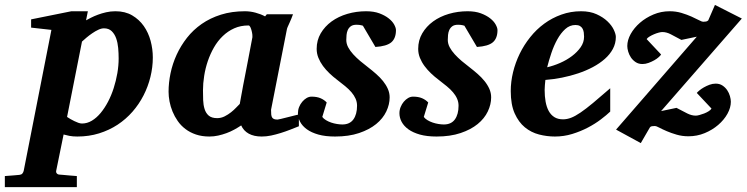

<svg xmlns="http://www.w3.org/2000/svg" viewBox="-116 -546 3053 785"><path d="M369.1 -307.1Q369.1 -328.1 367.2 -349.9Q365.2 -371.6 358.9 -389.4Q352.5 -407.2 340.6 -418.7Q328.6 -430.2 309.1 -430.2Q298.3 -430.2 285.9 -424.3Q273.4 -418.5 261 -409.9Q248.5 -401.4 237.5 -392.1Q226.6 -382.8 219.2 -376L158.2 -67.9Q164.1 -64 171.9 -59.3Q179.7 -54.7 188 -50.8Q196.3 -46.9 204.3 -43.9Q212.4 -41 219.2 -41Q240.2 -41 259.5 -52.5Q278.8 -64 295.4 -84Q312 -104 325.7 -130.1Q339.4 -156.2 348.9 -186Q358.4 -215.8 363.8 -246.8Q369.1 -277.8 369.1 -307.1ZM508.8 -311Q508.8 -271 499 -231.4Q489.3 -191.9 470.9 -156Q452.6 -120.1 425.8 -89.4Q398.9 -58.6 364.7 -36.1Q330.6 -13.7 289.1 -0.7Q247.6 12.2 200.2 12.2Q181.6 12.2 167.7 9.5Q153.8 6.8 144 3.9L113.8 151.9Q112.3 158.7 116.5 163.3Q120.6 168 128.9 168Q135.7 168.5 146 169.4Q154.8 170.4 167.7 171.4Q180.7 172.4 198.2 173.8V219.2H-96.2V173.8Q-88.4 172.9 -77.9 172.4Q-67.4 171.9 -58.1 170.9Q-47.4 169.9 -36.1 168.9Q-28.3 168 -24.4 163.3Q-20.5 158.7 -19 151.9L94.2 -423.8L11.2 -433.1V-466.8L175.8 -500H243.2L235.8 -462.9Q243.7 -467.3 256.1 -473.6Q268.6 -480 284.2 -485.8Q299.8 -491.7 317.9 -495.8Q335.9 -500 356 -500Q395.5 -500 424.3 -483.2Q453.1 -466.3 471.9 -439.5Q490.7 -412.6 499.8 -378.9Q508.8 -345.2 508.8 -311Z M916 -394Q916.5 -396 915.8 -403.8Q915 -411.6 912.8 -420.2Q910.6 -428.7 907.5 -435.3Q904.3 -441.9 899.9 -441.9Q867.7 -441.9 841.6 -430.2Q815.4 -418.5 794.7 -398.4Q773.9 -378.4 758.8 -352.1Q743.7 -325.7 733.6 -296.1Q723.6 -266.6 718.8 -235.8Q713.9 -205.1 713.9 -176.8Q713.9 -156.7 714.6 -136.7Q715.3 -116.7 720.5 -100.1Q725.6 -83.5 737.5 -73.2Q749.5 -63 772 -63Q788.1 -63 802.5 -70.3Q816.9 -77.6 828.9 -87.2Q840.8 -96.7 849.9 -106.4Q858.9 -116.2 864.3 -121.1Q867.7 -141.1 869.9 -152.1Q872.1 -163.1 873.8 -173.1Q875.5 -183.1 877.9 -195.8Q880.4 -208.5 885 -232.2Q889.6 -255.9 897 -294.2Q904.3 -332.5 916 -394ZM1106 -29.8Q1088.9 -22.9 1070.1 -15.6Q1051.3 -8.3 1031.7 -2.2Q1012.2 3.9 992.7 8.1Q973.1 12.2 954.1 12.2Q922.4 12.2 901.1 0.5Q879.9 -11.2 870.1 -33.2Q856.9 -24.4 841.8 -16.1Q826.7 -7.8 810.1 -1.7Q793.5 4.4 775.9 8.3Q758.3 12.2 740.2 12.2Q709.5 12.2 685.1 3.9Q660.6 -4.4 642.1 -18.6Q623.5 -32.7 610.6 -51.3Q597.7 -69.8 589.4 -90.1Q581.1 -110.4 577.1 -131.3Q573.2 -152.3 573.2 -170.9Q573.2 -208 581.3 -246.8Q589.4 -285.6 606.2 -322.3Q623 -358.9 648.4 -391.4Q673.8 -423.8 708.5 -448Q743.2 -472.2 787.4 -486.1Q831.5 -500 885.3 -500Q907.2 -500 929 -494.1Q950.7 -488.3 967.8 -479L975.1 -487.8H1082Q1079.6 -480.5 1075.7 -471.2Q1071.8 -461.9 1067.9 -453.1Q1064 -444.3 1060.8 -437.3Q1057.6 -430.2 1057.1 -426.8L992.2 -97.2Q992.2 -85.9 992.9 -78.1Q993.7 -70.3 996.6 -65.7Q999.5 -61 1004.9 -59.1Q1010.3 -57.1 1019 -57.1Q1021 -57.1 1033.4 -60.1Q1045.9 -63 1060.8 -66.9Q1075.7 -70.8 1088.9 -74Q1102.1 -77.1 1106 -78.1Z M1502.9 -422.9Q1502.9 -389.2 1483.9 -373Q1464.8 -356.9 1418.9 -354L1367.7 -440.9Q1364.3 -441.9 1360.4 -442.9Q1356.9 -443.8 1352.1 -444.3Q1347.2 -444.8 1341.8 -444.8Q1326.7 -444.8 1318.4 -438.7Q1310.1 -432.6 1305.9 -423.3Q1301.8 -414.1 1300.8 -403.1Q1299.8 -392.1 1299.8 -382.8Q1299.8 -367.2 1307.6 -352.5Q1315.4 -337.9 1328.1 -324Q1340.8 -310.1 1356.7 -296.6Q1372.6 -283.2 1388.7 -271Q1405.8 -257.8 1421.6 -243.9Q1437.5 -230 1450 -214.6Q1462.4 -199.2 1469.7 -182.6Q1477.1 -166 1477.1 -147.9Q1477.1 -119.1 1463.4 -90.3Q1449.7 -61.5 1421.9 -38.8Q1394 -16.1 1352.1 -2Q1310.1 12.2 1253.9 12.2Q1214.4 12.2 1185.8 4.2Q1157.2 -3.9 1138.7 -17.3Q1120.1 -30.8 1111.1 -47.9Q1102.1 -64.9 1102.1 -83Q1102.1 -96.2 1106.9 -108.4Q1111.8 -120.6 1119.9 -130.1Q1127.9 -139.6 1137.7 -145.3Q1147.5 -150.9 1157.7 -150.9Q1179.7 -150.9 1194.8 -144.3Q1210 -137.7 1219.7 -127L1201.7 -67.9Q1207 -60.5 1216.8 -54.7Q1226.6 -48.8 1238 -44.9Q1249.5 -41 1261.5 -39.1Q1273.4 -37.1 1283.7 -37.1Q1314 -37.1 1328.9 -57.9Q1343.8 -78.6 1343.8 -113.8Q1343.8 -128.9 1337.9 -142.3Q1332 -155.8 1321.3 -168.5Q1310.5 -181.2 1295.4 -193.6Q1280.3 -206.1 1261.7 -220.2Q1246.1 -231.9 1231.2 -246.1Q1216.3 -260.3 1204.6 -276.1Q1192.9 -292 1185.8 -309.6Q1178.7 -327.1 1178.7 -346.2Q1178.7 -381.3 1195.3 -409.7Q1211.9 -438 1239.7 -458.3Q1267.6 -478.5 1304.2 -489.3Q1340.8 -500 1380.9 -500Q1412.1 -500 1435.1 -491.5Q1458 -482.9 1473.1 -470.9Q1488.3 -459 1495.6 -445.6Q1502.9 -432.1 1502.9 -422.9Z M1918 -422.9Q1918 -389.2 1898.9 -373Q1879.9 -356.9 1834 -354L1782.7 -440.9Q1779.3 -441.9 1775.4 -442.9Q1772 -443.8 1767.1 -444.3Q1762.2 -444.8 1756.8 -444.8Q1741.7 -444.8 1733.4 -438.7Q1725.1 -432.6 1720.9 -423.3Q1716.8 -414.1 1715.8 -403.1Q1714.8 -392.1 1714.8 -382.8Q1714.8 -367.2 1722.7 -352.5Q1730.5 -337.9 1743.2 -324Q1755.9 -310.1 1771.7 -296.6Q1787.6 -283.2 1803.7 -271Q1820.8 -257.8 1836.7 -243.9Q1852.5 -230 1865 -214.6Q1877.4 -199.2 1884.8 -182.6Q1892.1 -166 1892.1 -147.9Q1892.1 -119.1 1878.4 -90.3Q1864.7 -61.5 1836.9 -38.8Q1809.1 -16.1 1767.1 -2Q1725.1 12.2 1668.9 12.2Q1629.4 12.2 1600.8 4.2Q1572.3 -3.9 1553.7 -17.3Q1535.2 -30.8 1526.1 -47.9Q1517.1 -64.9 1517.1 -83Q1517.1 -96.2 1522 -108.4Q1526.9 -120.6 1534.9 -130.1Q1543 -139.6 1552.7 -145.3Q1562.5 -150.9 1572.8 -150.9Q1594.7 -150.9 1609.9 -144.3Q1625 -137.7 1634.8 -127L1616.7 -67.9Q1622.1 -60.5 1631.8 -54.7Q1641.6 -48.8 1653.1 -44.9Q1664.6 -41 1676.5 -39.1Q1688.5 -37.1 1698.7 -37.1Q1729 -37.1 1743.9 -57.9Q1758.8 -78.6 1758.8 -113.8Q1758.8 -128.9 1752.9 -142.3Q1747.1 -155.8 1736.3 -168.5Q1725.6 -181.2 1710.4 -193.6Q1695.3 -206.1 1676.8 -220.2Q1661.1 -231.9 1646.2 -246.1Q1631.3 -260.3 1619.6 -276.1Q1607.9 -292 1600.8 -309.6Q1593.8 -327.1 1593.8 -346.2Q1593.8 -381.3 1610.4 -409.7Q1627 -438 1654.8 -458.3Q1682.6 -478.5 1719.2 -489.3Q1755.9 -500 1795.9 -500Q1827.1 -500 1850.1 -491.5Q1873 -482.9 1888.2 -470.9Q1903.3 -459 1910.6 -445.6Q1918 -432.1 1918 -422.9Z M2272 -396Q2272 -404.8 2270.8 -413.3Q2269.5 -421.9 2265.9 -428.7Q2262.2 -435.5 2255.1 -439.7Q2248 -443.8 2236.8 -443.8Q2213.4 -443.8 2195.1 -427.2Q2176.8 -410.6 2162.6 -385Q2148.4 -359.4 2138.2 -328.9Q2127.9 -298.3 2121.1 -271Q2147 -276.9 2173.8 -288.6Q2200.7 -300.3 2222.4 -316.7Q2244.1 -333 2258.1 -353Q2272 -373 2272 -396ZM2401.9 -395Q2401.9 -368.7 2389.9 -346.2Q2377.9 -323.7 2356.9 -305.2Q2335.9 -286.6 2307.9 -271.7Q2279.8 -256.8 2247.8 -246.1Q2215.8 -235.4 2181.4 -228.5Q2147 -221.7 2113.8 -219.2Q2112.8 -210 2111.8 -198.2Q2110.8 -186.5 2110.8 -178.2Q2110.8 -152.3 2114.7 -130.4Q2118.7 -108.4 2127.4 -92.3Q2136.2 -76.2 2150.6 -67.1Q2165 -58.1 2186 -58.1Q2202.1 -58.1 2218.8 -64.5Q2235.4 -70.8 2257.3 -85.7Q2279.3 -100.6 2308.6 -125Q2337.9 -149.4 2378.9 -185.1V-89.8Q2364.3 -75.7 2340.8 -57.9Q2317.4 -40 2287.6 -24.4Q2257.8 -8.8 2223.6 1.7Q2189.5 12.2 2152.8 12.2Q2120.1 12.2 2087.9 3.9Q2055.7 -4.4 2030 -25.4Q2004.4 -46.4 1988.3 -82.3Q1972.2 -118.2 1972.2 -173.8Q1972.2 -211.9 1981.7 -251Q1991.2 -290 2008.8 -326.2Q2026.4 -362.3 2051.8 -394Q2077.1 -425.8 2109.1 -449.2Q2141.1 -472.7 2179.2 -486.3Q2217.3 -500 2259.8 -500Q2296.4 -500 2323.2 -487.8Q2350.1 -475.6 2367.7 -458.7Q2385.3 -441.9 2393.6 -424.1Q2401.9 -406.2 2401.9 -395Z M2586.9 -91.8 2649.9 -105Q2676.8 -90.8 2694.3 -82Q2711.9 -73.2 2729 -73.2Q2734.4 -73.2 2743.7 -75.7Q2752.9 -78.1 2762.9 -82Q2772.9 -85.9 2781.2 -91.1Q2789.6 -96.2 2793 -102.1L2732.9 -166Q2735.4 -169.4 2743.2 -176Q2751 -182.6 2761.7 -188.7Q2772.5 -194.8 2784.9 -199.5Q2797.4 -204.1 2810.1 -204.1Q2826.2 -204.1 2837.9 -196.3Q2849.6 -188.5 2857.2 -177.2Q2864.7 -166 2868.4 -153.1Q2872.1 -140.1 2872.1 -129.9Q2872.1 -106 2858.2 -80.8Q2844.2 -55.7 2820.3 -35.2Q2796.4 -14.6 2765.1 -1.7Q2733.9 11.2 2698.7 11.2Q2673.3 11.2 2650.6 4.6Q2627.9 -2 2609.9 -9.8Q2591.8 -17.6 2579.3 -24.2Q2566.9 -30.8 2562 -30.8Q2555.2 -30.8 2549.6 -30Q2543.9 -29.3 2541 -24.9L2503.9 39.1L2402.8 -16.1L2732.9 -396L2669.9 -382.8Q2643.6 -397 2626.2 -406Q2608.9 -415 2591.8 -415Q2586.4 -415 2577.1 -412.6Q2567.9 -410.2 2558.1 -406Q2548.3 -401.9 2539.8 -396.7Q2531.2 -391.6 2527.8 -386.2L2586.9 -323.2Q2584.5 -318.8 2577.1 -312.3Q2569.8 -305.7 2559.1 -299.6Q2548.3 -293.5 2535.6 -288.8Q2522.9 -284.2 2510.7 -284.2Q2494.6 -284.2 2482.9 -292Q2471.2 -299.8 2463.6 -311Q2456.1 -322.3 2452.4 -335Q2448.7 -347.7 2448.7 -357.9Q2448.7 -381.8 2462.6 -407Q2476.6 -432.1 2500.5 -452.9Q2524.4 -473.6 2555.7 -486.8Q2586.9 -500 2622.1 -500Q2647.5 -500 2670.2 -493.2Q2692.9 -486.3 2710.9 -478.3Q2729 -470.2 2741.5 -463.6Q2753.9 -457 2758.8 -457Q2765.6 -457 2770.8 -458Q2775.9 -459 2779.8 -462.9L2807.1 -525.9L2917 -470.2Z"/></svg>

Font: Charis SIL Cyr
Style: Bold Italic
Weight: 700
Italic angle: -11°
Foundry: SIL International
Version: Version 5.000